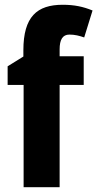

<svg xmlns="http://www.w3.org/2000/svg" viewBox="-20 -785 408 805"><path d="M331 -429V-549H230V-578C230 -618 242 -640 271 -640C294 -640 313 -635 333 -628L368 -741C329 -757 292 -765 243 -765C135 -765 78 -715 78 -574V-548L12 -507V-429H79V0H230V-429Z"/></svg>

Font: Noto Sans Gujarati Condensed ExtraBold
Style: Regular
Weight: 800
Width: 3
Designer: Jelle Bosma - Monotype Design Team, Universal Thirst
Foundry: Monotype Imaging Inc.
Version: Version 2.106